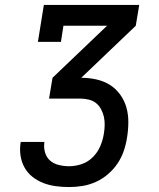

<svg xmlns="http://www.w3.org/2000/svg" viewBox="-20 -755 640 775"><path d="M259 0Q232 0 205.5 -3.5Q179 -7 155.5 -16Q132 -25 112 -40.5Q92 -56 79.5 -78Q67 -100 63 -126Q59 -152 63 -178Q63 -179 63.5 -180Q64 -181 64 -182H159Q159 -182 159 -181.5Q159 -181 159 -180Q156 -159 162 -139Q168 -119 182.5 -106.5Q197 -94 217.5 -89Q238 -84 259 -84Q284 -84 309.5 -92.5Q335 -101 354.5 -120.5Q374 -140 384.5 -164.5Q395 -189 399 -214Q402 -231 402.5 -249Q403 -267 399.5 -283Q396 -299 388 -314Q380 -329 367.5 -339Q355 -349 338 -353Q321 -357 304 -357H178L192 -441L412 -651H236L226 -586H133L157 -735H542L528 -651L308 -441Q339 -441 368.5 -434.5Q398 -428 422.5 -413Q447 -398 464.5 -374Q482 -350 490 -322Q498 -294 498 -263Q498 -232 493 -201Q489 -174 480 -147Q471 -120 455 -96Q439 -72 416.5 -52.5Q394 -33 367.5 -21Q341 -9 313.5 -4.5Q286 0 259 0Z"/></svg>

Font: Iosevka Slab MdExObl
Style: Regular
Weight: 500
Width: 7
Italic angle: -9°
Monospace: yes
Designer: Belleve Invis
Foundry: Belleve Invis
Version: Version 11.1.1; ttfautohint (v1.8.3)